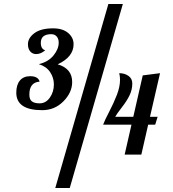

<svg xmlns="http://www.w3.org/2000/svg" viewBox="-20 -770 859 955"><path d="M591 -750 327 165H255L519 -750ZM177 -364Q126 -360 126 -300Q126 -275 139 -265.5Q152 -256 177 -256Q208 -256 228 -284.5Q248 -313 248 -350Q248 -383 229.5 -411Q211 -439 173 -451Q220 -462 246 -494Q272 -526 272 -558Q272 -577 262 -588.5Q252 -600 235 -600Q183 -600 183 -557Q183 -526 205 -520Q183 -501 160 -501Q142 -501 130.5 -514Q119 -527 119 -550Q119 -581 151 -605Q183 -629 244 -629Q292 -629 319 -606Q346 -583 346 -550Q346 -487 267 -450Q339 -429 339 -362Q339 -310 295.5 -266Q252 -222 190 -222Q61 -222 61 -309Q61 -348 79 -369.5Q97 -391 130 -391Q170 -391 177 -364ZM634 -150H493Q500 -170 522.5 -213Q545 -256 561 -297Q577 -338 577 -373Q577 -391 573 -406Q600 -406 619 -392.5Q638 -379 638 -355Q638 -324 624.5 -296Q611 -268 586 -236Q561 -204 553 -189H643L690 -395L776 -406L726 -189H764L752 -150H717L683 -1H600Z"/></svg>

Font: Lobster 1.3
Style: Regular
Weight: 400
Designer: Pablo Impallari
Foundry: Pablo Impallari. www.impallari.com
Version: Version 1.003 2010